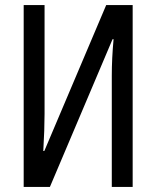

<svg xmlns="http://www.w3.org/2000/svg" viewBox="-20 -734 613 754"><path d="M155 -714V-287Q155 -226 150 -141H154L397 -714H501V0H419V-437Q419 -504 426 -580H422L176 0H73V-714Z"/></svg>

Font: Noto Sans UI Cond
Style: Regular
Weight: 400
Width: 3
Designer: Monotype Design Team
Foundry: Monotype Imaging Inc.
Version: Version 1.001